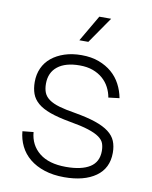

<svg xmlns="http://www.w3.org/2000/svg" viewBox="-83 -788 682 863"><g transform="rotate(10 257.5 -357.0)"><path d="M269 12Q219 12 179 -1Q139 -14 111 -37Q83 -60 67.5 -91.5Q52 -123 49 -159L99 -164Q104 -105 147.5 -70Q191 -35 269 -35Q340 -35 378 -59Q416 -83 416 -133Q416 -153 410.5 -168Q405 -183 387.5 -195.5Q370 -208 337.5 -218.5Q305 -229 252 -238Q196 -248 160 -261Q124 -274 103 -292Q82 -310 73.5 -333.5Q65 -357 65 -387Q65 -422 78 -450.5Q91 -479 115.5 -499Q140 -519 174.5 -530.5Q209 -542 252 -542Q297 -542 331.5 -529Q366 -516 391 -494.5Q416 -473 431.5 -443.5Q447 -414 453 -381L403 -375Q399 -399 387.5 -421Q376 -443 357 -459.5Q338 -476 312 -485.5Q286 -495 252 -495Q187 -495 151.5 -467Q116 -439 116 -388Q116 -364 123 -347Q130 -330 147.5 -317.5Q165 -305 194 -296.5Q223 -288 267 -281Q325 -271 363 -258Q401 -245 424 -227.5Q447 -210 456.5 -187Q466 -164 466 -134Q466 -63 413 -25.5Q360 12 269 12ZM230 -606 300 -726H354L271 -606Z"/></g></svg>

Font: Geist ExtLt
Style: Regular
Weight: 400
Designer: Basement.studio, Andrés Briganti, Mateo Zaragoza
Foundry: Basement.studio, Vercel, Andrés Briganti, Guido Ferreyra, Mateo Zaragoza
Version: Version 1.401